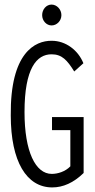

<svg xmlns="http://www.w3.org/2000/svg" viewBox="-20 -808 415 838"><path d="M205 -697C228 -697 248 -717 248 -742C248 -767 228 -788 205 -788C182 -788 164 -767 164 -742C164 -717 183 -697 205 -697ZM208 10C255 10 301 -10 345 -53V-297H207V-240H287V-82C265 -59 232 -49 206 -49C135 -49 87 -146 87 -319C87 -510 140 -571 205 -571C250 -571 273 -546 304 -496L344 -532C321 -589 267 -630 206 -630C133 -631 24 -578 27 -304C27 -103 96 10 208 10Z"/></svg>

Font: Inconsolata Condensed
Style: Regular
Weight: 400
Width: 3
Monospace: yes
Designer: Raph Levien, Cyreal, Brenton Simpson
Foundry: Raph Levien, Cyreal, Google
Version: Version 3.100